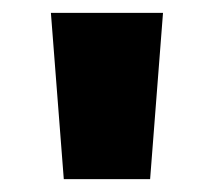

<svg xmlns="http://www.w3.org/2000/svg" viewBox="-20 -734 332 298"><path d="M233 -714H59L79 -456H213Z"/></svg>

Font: Noto Sans Arabic UI Bk
Style: Regular
Weight: 900
Designer: Monotype Design Team, Nadine Chahine and Nizar Qandah
Foundry: Monotype Imaging Inc.
Version: Version 2.010